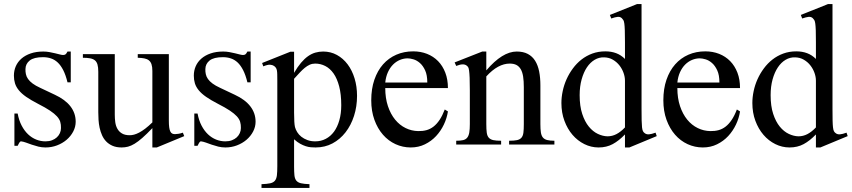

<svg xmlns="http://www.w3.org/2000/svg" viewBox="-20 -715 4214 950"><path d="M354.5 -112.8Q354.5 -87.4 342.3 -64.2Q330.1 -41 309.6 -23.4Q289.1 -5.9 262 4.4Q234.9 14.6 205.1 14.6Q187 14.6 170.2 10.5Q153.3 6.3 137.9 1Q122.6 -4.4 109.1 -9.3Q95.7 -14.2 84.5 -15.6Q79.1 -15.6 74.7 -7.8Q70.3 0 67.4 6.3H51.3V-153.3H67.4Q73.7 -119.1 87.2 -93.5Q100.6 -67.9 118.9 -50.5Q137.2 -33.2 159.2 -24.4Q181.2 -15.6 205.1 -15.6Q223.1 -15.6 237.3 -21Q251.5 -26.4 261.2 -35.4Q271 -44.4 276.4 -56.4Q281.7 -68.4 281.7 -81.5Q282.2 -98.1 278.1 -112.1Q273.9 -126 261.7 -139.4Q249.5 -152.8 227.3 -167.7Q205.1 -182.6 168.5 -201.2Q132.8 -219.7 109.6 -235.8Q86.4 -252 73 -268.6Q59.6 -285.2 54.2 -302.7Q48.8 -320.3 48.8 -340.8Q48.8 -365.7 58.3 -387.5Q67.9 -409.2 86.4 -425.3Q105 -441.4 132.1 -450.7Q159.2 -460 194.3 -460Q209.5 -460 224.4 -457.3Q239.3 -454.6 252.4 -451.4Q265.6 -448.2 275.9 -445.6Q286.1 -442.9 292 -442.9Q298.8 -442.9 303.5 -445.6Q308.1 -448.2 314 -460H330.1V-307.6H314Q305.2 -343.8 293 -367.7Q280.8 -391.6 265.6 -405.8Q250.5 -419.9 232.2 -426Q213.9 -432.1 192.9 -432.1Q147.9 -432.1 127.2 -415.8Q106.4 -399.4 106 -373.5Q105.5 -360.4 108.2 -347.9Q110.8 -335.4 118.9 -324Q127 -312.5 141.4 -301.8Q155.8 -291 179.2 -280.3L251.5 -246.1Q302.2 -222.7 328.4 -189Q354.5 -155.3 354.5 -112.8Z M755.9 14.6H733.9V-81.1Q705.6 -51.3 684.3 -32.7Q663.1 -14.2 645.8 -3.7Q628.4 6.8 613.3 10.7Q598.1 14.6 582 14.6Q556.2 14.6 537.4 6.6Q518.6 -1.5 505.6 -14.9Q492.7 -28.3 484.9 -45.9Q477.1 -63.5 472.9 -82.8Q468.8 -102.1 467.5 -122.1Q466.3 -142.1 466.3 -159.7V-359.9Q466.3 -381.8 462.4 -395.5Q458.5 -409.2 449.5 -416.5Q440.4 -423.8 425.8 -426.5Q411.1 -429.2 390.1 -429.2V-447.3H547.9V-147.9Q547.9 -128.9 550.3 -110.6Q552.7 -92.3 560.8 -77.9Q568.8 -63.5 583.5 -54.7Q598.1 -45.9 622.1 -45.9Q631.8 -45.9 643.3 -48.8Q654.8 -51.8 668.7 -59.1Q682.6 -66.4 698.7 -78.6Q714.8 -90.8 733.9 -109.4V-363.8Q733.9 -384.3 729.7 -396.7Q725.6 -409.2 716.8 -416.3Q708 -423.3 694.3 -426Q680.7 -428.7 661.6 -429.2V-447.3H815.4V-118.7Q815.4 -98.6 817.1 -85.7Q818.8 -72.8 822.5 -64.9Q826.2 -57.1 832 -54.2Q837.9 -51.3 845.7 -51.3Q852.5 -51.3 863.3 -53Q874 -54.7 884.8 -58.6L891.6 -41.5Z M1244.6 -112.8Q1244.6 -87.4 1232.4 -64.2Q1220.2 -41 1199.7 -23.4Q1179.2 -5.9 1152.1 4.4Q1125 14.6 1095.2 14.6Q1077.1 14.6 1060.3 10.5Q1043.5 6.3 1028.1 1Q1012.7 -4.4 999.3 -9.3Q985.8 -14.2 974.6 -15.6Q969.2 -15.6 964.8 -7.8Q960.4 0 957.5 6.3H941.4V-153.3H957.5Q963.9 -119.1 977.3 -93.5Q990.7 -67.9 1009 -50.5Q1027.3 -33.2 1049.3 -24.4Q1071.3 -15.6 1095.2 -15.6Q1113.3 -15.6 1127.4 -21Q1141.6 -26.4 1151.4 -35.4Q1161.1 -44.4 1166.5 -56.4Q1171.9 -68.4 1171.9 -81.5Q1172.4 -98.1 1168.2 -112.1Q1164.1 -126 1151.9 -139.4Q1139.6 -152.8 1117.4 -167.7Q1095.2 -182.6 1058.6 -201.2Q1022.9 -219.7 999.8 -235.8Q976.6 -252 963.1 -268.6Q949.7 -285.2 944.3 -302.7Q939 -320.3 939 -340.8Q939 -365.7 948.5 -387.5Q958 -409.2 976.6 -425.3Q995.1 -441.4 1022.2 -450.7Q1049.3 -460 1084.5 -460Q1099.6 -460 1114.5 -457.3Q1129.4 -454.6 1142.6 -451.4Q1155.8 -448.2 1166 -445.6Q1176.3 -442.9 1182.1 -442.9Q1189 -442.9 1193.6 -445.6Q1198.2 -448.2 1204.1 -460H1220.2V-307.6H1204.1Q1195.3 -343.8 1183.1 -367.7Q1170.9 -391.6 1155.8 -405.8Q1140.6 -419.9 1122.3 -426Q1104 -432.1 1083 -432.1Q1038.1 -432.1 1017.3 -415.8Q996.6 -399.4 996.1 -373.5Q995.6 -360.4 998.3 -347.9Q1001 -335.4 1009 -324Q1017.1 -312.5 1031.5 -301.8Q1045.9 -291 1069.3 -280.3L1141.6 -246.1Q1192.4 -222.7 1218.5 -189Q1244.6 -155.3 1244.6 -112.8Z M1746.6 -240.7Q1746.6 -188 1731.7 -141.6Q1716.8 -95.2 1689.7 -60.3Q1662.6 -25.4 1625 -5.4Q1587.4 14.6 1541.5 14.6Q1530.8 14.6 1518.6 13.7Q1506.3 12.7 1493.2 8.5Q1480 4.4 1465.3 -3.7Q1450.7 -11.7 1435.1 -25.9V109.4Q1435.1 135.7 1436.8 152.3Q1438.5 168.9 1446 178.5Q1453.6 188 1469 191.7Q1484.4 195.3 1511.2 196.3V214.8H1273.9V196.3Q1301.3 195.3 1316.9 191.9Q1332.5 188.5 1340.3 179Q1348.1 169.4 1350.1 152.3Q1352.1 135.3 1352.1 107.4V-315.9Q1352.1 -334.5 1351.8 -346.4Q1351.6 -358.4 1350.1 -366.5Q1348.6 -374.5 1345.2 -379.4Q1341.8 -384.3 1335.9 -388.7Q1328.1 -394 1316.2 -394.8Q1304.2 -395.5 1282.7 -386.7L1276.9 -403.3L1416.5 -459H1435.1V-354.5Q1452.1 -383.8 1469.2 -404.1Q1486.3 -424.3 1503.9 -436.8Q1521.5 -449.2 1540 -454.6Q1558.6 -460 1579.1 -460Q1616.2 -460 1647 -443.1Q1677.7 -426.3 1700 -396.7Q1722.2 -367.2 1734.4 -327.1Q1746.6 -287.1 1746.6 -240.7ZM1668.5 -194.3Q1668.5 -248.5 1658.2 -287.6Q1647.9 -326.7 1630.4 -351.6Q1612.8 -376.5 1589.4 -388.4Q1565.9 -400.4 1539.6 -400.4Q1524.9 -400.4 1512.5 -394.8Q1500 -389.2 1487.8 -379.2Q1475.6 -369.1 1462.9 -355.5Q1450.2 -341.8 1435.1 -325.2V-157.7Q1435.1 -105.5 1439.5 -86.4Q1442.9 -73.7 1450.7 -61Q1458.5 -48.3 1471.2 -38.3Q1483.9 -28.3 1501 -22Q1518.1 -15.6 1539.6 -15.6Q1568.4 -15.6 1592 -28.1Q1615.7 -40.5 1632.6 -63.5Q1649.4 -86.4 1658.9 -119.6Q1668.5 -152.8 1668.5 -194.3Z M2196.3 -163.6Q2191.4 -130.9 2176.3 -98.9Q2161.1 -66.9 2137.7 -41.7Q2114.3 -16.6 2082.5 -1Q2050.8 14.6 2012.2 14.6Q1972.7 14.6 1937 -1.7Q1901.4 -18.1 1874.8 -48.6Q1848.1 -79.1 1832.5 -122.3Q1816.9 -165.5 1816.9 -218.8Q1816.9 -275.4 1832.3 -320.3Q1847.7 -365.2 1875.2 -396.5Q1902.8 -427.7 1940.9 -444.3Q1979 -460.9 2024.4 -460.9Q2061.5 -460.9 2093 -448.5Q2124.5 -436 2147.5 -412.6Q2170.4 -389.2 2183.3 -355.5Q2196.3 -321.8 2196.3 -279.3H1886.2Q1886.2 -229.5 1899.4 -189.9Q1912.6 -150.4 1935.1 -123Q1957.5 -95.7 1987.1 -81.3Q2016.6 -66.9 2049.3 -66.4Q2071.3 -65.9 2090.1 -71Q2108.9 -76.2 2125 -88.6Q2141.1 -101.1 2155 -121.8Q2168.9 -142.6 2180.7 -173.3ZM2094.2 -306.6Q2094.2 -343.8 2083.5 -366.9Q2072.8 -390.1 2057.6 -403.3Q2042.5 -416.5 2025.9 -421.4Q2009.3 -426.3 1997.1 -426.3Q1977.5 -426.3 1958.7 -418.5Q1939.9 -410.6 1924.8 -395.5Q1909.7 -380.4 1899.4 -357.9Q1889.2 -335.4 1886.2 -306.6Z M2499 0V-18.6Q2523.9 -18.6 2538.3 -21.7Q2552.7 -24.9 2560.3 -33.9Q2567.9 -43 2569.8 -59.1Q2571.8 -75.2 2571.8 -101.1V-283.7Q2571.8 -314 2568.4 -336.2Q2564.9 -358.4 2556.6 -372.6Q2548.3 -386.7 2535.2 -393.6Q2522 -400.4 2502 -400.4Q2473.6 -400.4 2444.6 -384.8Q2415.5 -369.1 2386.2 -336.9V-101.1Q2386.2 -74.7 2388.4 -58.6Q2390.6 -42.5 2398.4 -33.7Q2406.2 -24.9 2420.7 -21.7Q2435.1 -18.6 2459.5 -18.6V0H2237.3V-18.6Q2258.3 -18.6 2271.5 -21.7Q2284.7 -24.9 2292 -34.2Q2299.3 -43.5 2302 -59.6Q2304.7 -75.7 2304.7 -101.1V-267.6Q2304.7 -307.6 2303.7 -330.6Q2302.7 -353.5 2301 -365.7Q2299.3 -377.9 2296.6 -382.3Q2293.9 -386.7 2290 -389.6Q2273.9 -403.8 2237.3 -388.7L2229.5 -406.2L2366.2 -460H2386.2V-366.7Q2465.8 -460 2536.6 -460Q2569.3 -460 2591.8 -448Q2614.3 -436 2627.9 -414.1Q2641.6 -392.1 2647.7 -361.3Q2653.8 -330.6 2653.8 -293V-101.1Q2653.8 -76.2 2656.2 -60.1Q2658.7 -43.9 2666 -34.9Q2673.3 -25.9 2687 -22.2Q2700.7 -18.6 2723.1 -18.6V0Z M3094.2 14.6H3072.3V-49.8Q3042.5 -18.6 3011.7 -2Q2981 14.6 2941.9 14.6Q2904.8 14.6 2871.3 -2Q2837.9 -18.6 2812.7 -47.9Q2787.6 -77.1 2772.7 -117.4Q2757.8 -157.7 2757.8 -205.1Q2757.8 -233.9 2764.2 -264.2Q2770.5 -294.4 2783.2 -322.8Q2795.9 -351.1 2814.5 -376.2Q2833 -401.4 2856.9 -420.2Q2880.9 -439 2910.6 -450Q2940.4 -460.9 2975.1 -460.9Q3004.4 -460.9 3028.6 -451.9Q3052.7 -442.9 3072.3 -423.3V-506.3Q3072.3 -543.5 3071.5 -564.9Q3070.8 -586.4 3069.1 -598.4Q3067.4 -610.4 3064.5 -615.2Q3061.5 -620.1 3057.1 -624.5Q3048.8 -632.8 3036.4 -631.6Q3023.9 -630.4 3004.4 -623.5L2997.6 -641.1L3131.8 -694.8H3154.3V-177.2Q3154.3 -141.1 3154.8 -119.4Q3155.3 -97.7 3156.7 -85Q3158.2 -72.3 3161.1 -66.4Q3164.1 -60.5 3169.4 -56.6Q3178.2 -49.3 3191.2 -50.3Q3204.1 -51.3 3223.6 -58.6L3229.5 -41.5ZM3072.3 -315.9Q3072.3 -334.5 3065.2 -354.5Q3058.1 -374.5 3044.9 -391.4Q3031.7 -408.2 3012.7 -419.4Q2993.7 -430.7 2969.2 -431.2Q2944.3 -432.1 2922.4 -419.2Q2900.4 -406.2 2884 -381.8Q2867.7 -357.4 2857.9 -322.3Q2848.1 -287.1 2848.1 -244.1Q2848.1 -189.9 2860.8 -151.4Q2873.5 -112.8 2893.6 -88.4Q2913.6 -64 2938 -52.5Q2962.4 -41 2985.8 -40.5Q3009.3 -40.5 3030.3 -51.5Q3051.3 -62.5 3072.3 -84.5Z M3641.6 -163.6Q3636.7 -130.9 3621.6 -98.9Q3606.4 -66.9 3583 -41.7Q3559.6 -16.6 3527.8 -1Q3496.1 14.6 3457.5 14.6Q3418 14.6 3382.3 -1.7Q3346.7 -18.1 3320.1 -48.6Q3293.5 -79.1 3277.8 -122.3Q3262.2 -165.5 3262.2 -218.8Q3262.2 -275.4 3277.6 -320.3Q3293 -365.2 3320.6 -396.5Q3348.1 -427.7 3386.2 -444.3Q3424.3 -460.9 3469.7 -460.9Q3506.8 -460.9 3538.3 -448.5Q3569.8 -436 3592.8 -412.6Q3615.7 -389.2 3628.7 -355.5Q3641.6 -321.8 3641.6 -279.3H3331.5Q3331.5 -229.5 3344.7 -189.9Q3357.9 -150.4 3380.4 -123Q3402.8 -95.7 3432.4 -81.3Q3461.9 -66.9 3494.6 -66.4Q3516.6 -65.9 3535.4 -71Q3554.2 -76.2 3570.3 -88.6Q3586.4 -101.1 3600.3 -121.8Q3614.3 -142.6 3626 -173.3ZM3539.6 -306.6Q3539.6 -343.8 3528.8 -366.9Q3518.1 -390.1 3502.9 -403.3Q3487.8 -416.5 3471.2 -421.4Q3454.6 -426.3 3442.4 -426.3Q3422.9 -426.3 3404.1 -418.5Q3385.3 -410.6 3370.1 -395.5Q3355 -380.4 3344.7 -357.9Q3334.5 -335.4 3331.5 -306.6Z M4039.1 14.6H4017.1V-49.8Q3987.3 -18.6 3956.5 -2Q3925.8 14.6 3886.7 14.6Q3849.6 14.6 3816.2 -2Q3782.7 -18.6 3757.6 -47.9Q3732.4 -77.1 3717.5 -117.4Q3702.6 -157.7 3702.6 -205.1Q3702.6 -233.9 3709 -264.2Q3715.3 -294.4 3728 -322.8Q3740.7 -351.1 3759.3 -376.2Q3777.8 -401.4 3801.8 -420.2Q3825.7 -439 3855.5 -450Q3885.3 -460.9 3919.9 -460.9Q3949.2 -460.9 3973.4 -451.9Q3997.6 -442.9 4017.1 -423.3V-506.3Q4017.1 -543.5 4016.4 -564.9Q4015.6 -586.4 4013.9 -598.4Q4012.2 -610.4 4009.3 -615.2Q4006.3 -620.1 4002 -624.5Q3993.7 -632.8 3981.2 -631.6Q3968.8 -630.4 3949.2 -623.5L3942.4 -641.1L4076.7 -694.8H4099.1V-177.2Q4099.1 -141.1 4099.6 -119.4Q4100.1 -97.7 4101.6 -85Q4103 -72.3 4106 -66.4Q4108.9 -60.5 4114.3 -56.6Q4123 -49.3 4136 -50.3Q4148.9 -51.3 4168.5 -58.6L4174.3 -41.5ZM4017.1 -315.9Q4017.1 -334.5 4010 -354.5Q4002.9 -374.5 3989.7 -391.4Q3976.6 -408.2 3957.5 -419.4Q3938.5 -430.7 3914.1 -431.2Q3889.2 -432.1 3867.2 -419.2Q3845.2 -406.2 3828.9 -381.8Q3812.5 -357.4 3802.7 -322.3Q3793 -287.1 3793 -244.1Q3793 -189.9 3805.7 -151.4Q3818.4 -112.8 3838.4 -88.4Q3858.4 -64 3882.8 -52.5Q3907.2 -41 3930.7 -40.5Q3954.1 -40.5 3975.1 -51.5Q3996.1 -62.5 4017.1 -84.5Z"/></svg>

Font: Campania
Style: Regular
Weight: 400
Version: Version 2.009